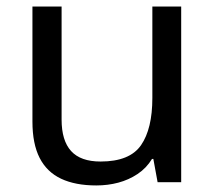

<svg xmlns="http://www.w3.org/2000/svg" viewBox="-20 -556 658 586"><path d="M533 -536V0H461L448 -71H444Q427 -43 400 -25Q373 -7 341 1.5Q309 10 274 10Q210 10 166.5 -10.5Q123 -31 101 -74Q79 -117 79 -185V-536H168V-191Q168 -127 197 -95Q226 -63 287 -63Q376 -63 410.5 -113Q445 -163 445 -257V-536Z"/></svg>

Font: uoriya05
Style: Book
Weight: 400
Designer: Jelle Bosma - Monotype Design Team
Foundry: Monotype Imaging Inc.
Version: Version 2.003